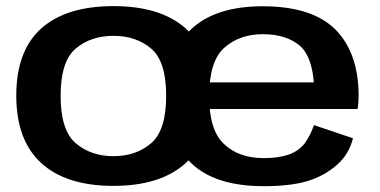

<svg xmlns="http://www.w3.org/2000/svg" viewBox="-20 -618 1274 643"><path d="M360 4.5Q518 4.5 601.8 -71.8Q685.5 -148 685.5 -298Q685.5 -448 601.8 -522.8Q518 -597.5 360 -597.5Q202 -597.5 118.2 -522.8Q34.5 -448 34.5 -298Q34.5 -148 118.2 -71.8Q202 4.5 360 4.5ZM360 -95Q284.5 -95 233.8 -138.2Q183 -181.5 183 -297Q183 -413 233.8 -455.5Q284.5 -498 360 -498Q435.5 -498 486 -455.5Q536.5 -413 536.5 -297Q536.5 -181.5 486 -138.2Q435.5 -95 360 -95ZM863.5 5.5V-88.5Q780 -88.5 730.5 -135.5Q680.5 -181.5 680.5 -295.5Q680.5 -413 731 -458Q782 -503.5 860.5 -503.5Q941 -503.5 987.5 -462Q1024.5 -425.5 1031 -342H666V-253H1177.5Q1181 -272.5 1181 -297Q1181 -440 1103.5 -519Q1025 -597 860 -597Q701.5 -597 620 -520Q537.5 -443 537.5 -296Q537.5 -152.5 619 -73Q699 5.5 863.5 5.5ZM863.5 -88.5V5.5Q954 5.5 1011 -12Q1067.5 -29.5 1108.5 -66Q1149.5 -102 1162 -155L1031.5 -199Q1019.5 -164.5 1000.5 -138Q980.5 -112 946 -100Q912 -88.5 863.5 -88.5Z"/></svg>

Font: Anybody SemiExpanded SemiBold
Style: Regular
Weight: 600
Width: 6
Designer: Tyler Finck
Foundry: Etcetera Type Company
Version: Version 1.113;gftools[0.9.25]